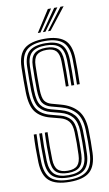

<svg xmlns="http://www.w3.org/2000/svg" viewBox="-105 -1019 610 1075"><g transform="rotate(-10 200.5 -481.0)"><path d="M201.8 -44Q154.5 -44 133.1 -64.6Q111.8 -85.2 110.2 -133.2Q109 -171.8 109.1 -208.8Q109.2 -245.8 111.2 -289H126.8Q125 -244.5 124.9 -210.9Q124.8 -177.2 126 -133.5Q127.2 -92 145.1 -74.2Q163 -56.5 201.8 -56.5Q239.5 -56.5 256.8 -74.5Q274 -92.5 275.5 -133.5Q277 -170 277.1 -199.9Q277.2 -229.8 276 -262.2Q274.5 -304.2 258.2 -324.4Q242 -344.5 211 -352.8L156.2 -367.2Q102.8 -381.2 75 -416.4Q47.2 -451.5 45.5 -531.2Q44.2 -591.2 46 -669.8Q48 -744.5 84.9 -775.6Q121.8 -806.8 201 -806.8Q274.8 -806.8 312.1 -776.8Q349.5 -746.8 351.8 -669.2Q352.5 -644.2 352.4 -605.1Q352.2 -566 351 -522.5H335.2Q336.5 -562.8 336.6 -602.2Q336.8 -641.8 336 -668.5Q333.8 -738.2 301 -766.2Q268.2 -794.2 201 -794.2Q129 -794.2 96.4 -765.5Q63.8 -736.8 62 -669.2Q61 -640 60.8 -600.2Q60.5 -560.5 61.2 -531.5Q62.8 -460.8 86.4 -428Q110 -395.2 160 -382L214.5 -367.5Q248.8 -358.5 269.4 -335.6Q290 -312.8 291.8 -263Q292.8 -231.2 292.8 -198.8Q292.8 -166.2 291.5 -133.2Q289.5 -85.5 268.6 -64.8Q247.8 -44 201.8 -44ZM201.8 -18.5Q138.8 -18.5 109.6 -44.6Q80.5 -70.8 78.5 -132.2Q76 -212.2 79.5 -289H95.5Q93.8 -252.5 93.4 -215.1Q93 -177.8 94.2 -132.8Q96.2 -77.8 121.4 -54.5Q146.5 -31.2 201.8 -31.2Q256.2 -31.2 280.6 -55Q305 -78.8 307.2 -132.8Q308.5 -164.5 308.6 -197.2Q308.8 -230 307.8 -263.5Q305.8 -317 283 -344.1Q260.2 -371.2 218 -382.5L163.5 -397Q123.5 -407.5 101.1 -435Q78.8 -462.5 77 -532Q76.2 -564.2 76.6 -599.5Q77 -634.8 77.8 -669Q79.2 -729.5 108.1 -755.5Q137 -781.5 201 -781.5Q260.5 -781.5 289.4 -756.1Q318.2 -730.8 320 -668Q320.8 -642.8 320.6 -603Q320.5 -563.2 319.5 -522.5H303.5Q304.5 -564 304.8 -602.8Q305 -641.5 304.2 -667.8Q302.5 -724.2 277.1 -746.5Q251.8 -768.8 201 -768.8Q145.2 -768.8 120.1 -745.5Q95 -722.2 93.5 -668.5Q92.8 -636.8 92.5 -600.4Q92.2 -564 93 -532.5Q94.2 -471.2 112.6 -446.4Q131 -421.5 167.2 -411.8L221.2 -397.5Q268 -385 294.6 -355Q321.2 -325 323.5 -264Q324.8 -227.2 324.6 -196.1Q324.5 -165 323 -132.2Q320.8 -72 292.8 -45.2Q264.8 -18.5 201.8 -18.5ZM201.8 6.8Q123.2 6.8 86.4 -24.5Q49.5 -55.8 46.8 -131.2Q45.5 -172.8 45.8 -210.8Q46 -248.8 48.2 -289H64Q62.5 -257 61.8 -219.2Q61 -181.5 62.8 -131.8Q65 -63.2 97.9 -34.5Q130.8 -5.8 201.8 -5.8Q272.5 -5.8 304.4 -35Q336.2 -64.2 339 -131.8Q340.2 -162.8 340.4 -196.8Q340.5 -230.8 339.2 -264.8Q337 -331 307.1 -364.8Q277.2 -398.5 224.8 -412.5L171 -427Q139.5 -435.5 124.8 -457.1Q110 -478.8 108.8 -533Q108 -566.5 108.4 -599.4Q108.8 -632.2 109.5 -668.2Q110.5 -715 131.9 -735.5Q153.2 -756 201 -756Q244 -756 265.5 -736.5Q287 -717 288.5 -667.2Q289.2 -640.8 289 -602.2Q288.8 -563.8 287.8 -522.5H272Q273 -564.2 273.1 -601.8Q273.2 -639.2 272.5 -666.8Q271.5 -708 254.6 -725.8Q237.8 -743.5 201 -743.5Q162.5 -743.5 144.4 -726.2Q126.2 -709 125.2 -667.2Q124.5 -633.2 124.1 -599.8Q123.8 -566.2 124.5 -533.2Q125.8 -483.5 138.2 -466.2Q150.8 -449 174.8 -442.2L228.2 -427.5Q288 -411 320.4 -373.1Q352.8 -335.2 355.2 -265.2Q356.5 -233.5 356.2 -197.8Q356 -162 354.8 -131.2Q351.8 -57.2 316.2 -25.2Q280.8 6.8 201.8 6.8ZM169.5 -845 248.2 -967.8H266.5L184.2 -845ZM227.2 -845 319.8 -967.8H337.8L242 -845ZM198.5 -845 284 -967.8H302.2L213 -845Z"/></g></svg>

Font: Big Shoulders Inline Text
Style: Regular
Weight: 400
Designer: Patric King
Foundry: XO Type Co
Version: Version 1.000